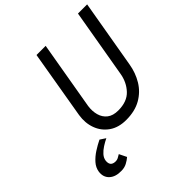

<svg xmlns="http://www.w3.org/2000/svg" viewBox="-242 -862 1244 1244"><g transform="rotate(-45 379.5 -240.0)"><path d="M218 131 243 182Q227 196 204.5 208Q182 220 153 220Q99 221 69.5 193.5Q40 166 46 120Q51 87 74.5 60.5Q98 34 130.5 13Q163 -8 196 -24L234 1Q211 12 187.5 27Q164 42 147.5 60.5Q131 79 128 101Q123 147 165 150Q182 151 194.5 144.5Q207 138 218 131ZM295 -700H379L298 -230Q292 -188 302 -151.5Q312 -115 340 -93Q368 -71 416 -71Q497 -71 540 -117Q583 -163 594 -230L675 -700H759L678 -230Q667 -164 634 -109.5Q601 -55 545 -23Q489 9 409 9Q339 9 292 -24Q245 -57 225 -111.5Q205 -166 215 -230Z"/></g></svg>

Font: Von Book
Style: Italic
Weight: 400
Version: Version 4.000; ttfautohint (v1.8.4.7-5d5b)